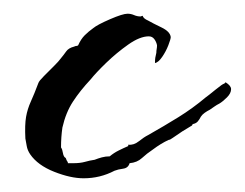

<svg xmlns="http://www.w3.org/2000/svg" viewBox="-20 -246 357 280"><path d="M102 14Q83 14 59 4.5Q35 -5 24 -21Q20 -27 19 -33Q18 -39 17 -44Q16 -64 18 -75.5Q20 -87 25 -98Q30 -109 36 -125Q37 -128 44 -135Q51 -142 58.5 -149.5Q66 -157 68 -160Q73 -166 76.5 -171Q80 -176 88 -178Q90 -179 91.5 -179Q93 -179 94 -180Q98 -189 103.5 -194.5Q109 -200 116 -205Q122 -210 140.5 -218Q159 -226 166 -226Q171 -226 175.5 -224Q180 -222 185 -222L188 -223Q189 -219 196 -216Q203 -212 215.5 -206Q228 -200 229 -192Q229 -189 225.5 -180Q222 -171 216.5 -163Q211 -155 206 -154Q206 -159 206.5 -162Q207 -165 208 -169Q208 -172 208.5 -174.5Q209 -177 209 -180Q208 -185 205 -189Q202 -193 197 -193Q184 -193 167 -181Q150 -169 135 -154.5Q120 -140 112 -130Q97 -114 86.5 -98Q76 -82 71 -60Q70 -53 69.5 -46Q69 -39 69 -31Q71 -28 71.5 -24Q72 -20 74 -17Q76 -16 76.5 -14Q77 -12 78 -11L79 -9V-8H87Q97 -8 104 -10Q111 -12 118 -13Q123 -15 128.5 -16.5Q134 -18 140 -18Q146 -23 153 -26.5Q160 -30 167 -33V-35Q175 -34 182.5 -40Q190 -46 196 -49Q219 -62 240 -75Q261 -88 280 -104Q283 -106 294 -115Q305 -124 307 -124Q307 -124 309 -126Q317 -121 317 -116Q317 -110 311 -104Q305 -98 300 -95Q296 -93 292.5 -90.5Q289 -88 286 -86Q282 -84 278.5 -81.5Q275 -79 273 -76Q271 -72 268.5 -69Q266 -66 261 -65L260 -63Q253 -59 246 -54.5Q239 -50 232 -45Q228 -42 226 -42Q215 -37 203 -28Q194 -22 187 -15.5Q180 -9 169 -8Q167 -1 159.5 0Q152 1 147 3Q126 14 102 14Z"/></svg>

Font: Qwitcher Grypen
Style: Bold
Weight: 700
Designer: Robert E. Leuschke
Foundry: Robert E. Leuschke
Version: Version 1.100; ttfautohint (v1.8.3)